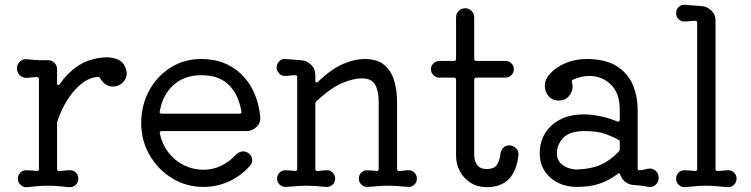

<svg xmlns="http://www.w3.org/2000/svg" viewBox="-20 -756 3106 794"><path d="M498 -478Q504 -465 504 -453Q504 -430 487 -414Q470 -398 447 -398Q430 -398 416.5 -407.5Q403 -417 395 -431Q392 -438 384 -438Q348 -435 315.5 -408.5Q283 -382 258 -342Q233 -302 218 -256Q216 -252 216 -245V-57Q216 -49 223 -49Q235 -49 246.5 -50.5Q258 -52 270 -52Q284 -52 294 -42Q304 -32 304 -17Q304 -2 293 8.5Q282 19 266 18Q235 15 216 13.5Q197 12 179 12Q158 12 139.5 13.5Q121 15 92 18Q76 19 65 8.5Q54 -2 54 -17Q54 -32 64 -42Q74 -52 88 -52Q98 -52 109.5 -51Q121 -50 132 -49H134Q141 -49 141 -57V-429Q141 -437 134 -437Q112 -437 92 -434Q75 -433 62.5 -444.5Q50 -456 50 -473Q50 -490 62.5 -501.5Q75 -513 92 -511Q113 -509 124.5 -508Q136 -507 147.5 -507Q159 -507 179 -507Q195 -507 205.5 -496Q216 -485 216 -470V-412Q216 -406 219.5 -404.5Q223 -403 227 -408Q257 -452 298.5 -481Q340 -510 396 -517Q402 -518 408 -518.5Q414 -519 420 -519Q446 -519 467.5 -510Q489 -501 498 -478Z M999 -214H649Q639 -214 641 -204Q650 -160 676 -126Q702 -92 740 -73Q778 -54 822 -54Q860 -54 894.5 -70.5Q929 -87 954 -115Q969 -130 986 -130Q997 -130 1007 -123Q1023 -112 1023 -93Q1023 -80 1015 -72Q979 -30 928.5 -6.5Q878 17 822 17Q750 17 691.5 -19Q633 -55 598.5 -115Q564 -175 564 -247Q564 -320 596 -380Q628 -440 684.5 -476Q741 -512 812 -512Q882 -512 934 -482Q986 -452 1017.5 -398.5Q1049 -345 1056 -274Q1059 -249 1041.5 -231.5Q1024 -214 999 -214ZM812 -445Q742 -445 697 -404Q652 -363 641 -296Q641 -295 640.5 -294.5Q640 -294 640 -293Q640 -286 649 -286H970Q981 -286 978 -296Q966 -366 925.5 -405.5Q885 -445 812 -445Z M1670 -52Q1684 -52 1694 -42Q1704 -32 1704 -17Q1704 -2 1693 8Q1682 18 1667 17Q1636 14 1618 13Q1600 12 1584 12Q1566 12 1548.5 13.5Q1531 15 1501 17Q1486 18 1475 8Q1464 -2 1464 -17Q1464 -32 1474 -42Q1484 -52 1498 -52Q1507 -52 1517 -51Q1527 -50 1537 -49H1539Q1546 -49 1546 -57V-335Q1546 -379 1531.5 -405.5Q1517 -432 1476 -432Q1442 -432 1396 -413Q1350 -394 1289 -338Q1284 -333 1284 -326V-57Q1284 -49 1291 -49Q1302 -49 1312 -50.5Q1322 -52 1332 -52Q1346 -52 1356 -42Q1366 -32 1366 -17Q1366 -2 1355 8Q1344 18 1329 17Q1298 14 1280 13Q1262 12 1246 12Q1228 12 1210.5 13.5Q1193 15 1163 17Q1148 18 1137 8Q1126 -2 1126 -17Q1126 -32 1136 -42Q1146 -52 1160 -52Q1170 -52 1180 -51Q1190 -50 1200 -49H1202Q1209 -49 1209 -57V-437Q1209 -445 1202 -445Q1190 -445 1179.5 -443.5Q1169 -442 1158 -442Q1144 -442 1134 -452.5Q1124 -463 1124 -477Q1124 -492 1135 -503Q1146 -514 1161 -512Q1175 -511 1191.5 -509.5Q1208 -508 1224 -507Q1249 -506 1266.5 -488.5Q1284 -471 1284 -446V-422Q1284 -416 1287.5 -415Q1291 -414 1295 -418Q1351 -471 1398.5 -491.5Q1446 -512 1488 -512Q1540 -512 1569 -487.5Q1598 -463 1610 -422.5Q1622 -382 1622 -334V-57Q1622 -49 1630 -49Q1641 -49 1650.5 -50.5Q1660 -52 1670 -52Z M2085 -155Q2102 -155 2114 -143Q2126 -131 2124 -114Q2109 18 1993 18Q1955 18 1926.5 0Q1898 -18 1882 -47.5Q1866 -77 1866 -112V-426Q1866 -435 1857 -435H1797Q1783 -435 1772.5 -445.5Q1762 -456 1762 -470Q1762 -484 1772.5 -494Q1783 -504 1797 -504H1857Q1866 -504 1866 -513V-684Q1866 -700 1877 -711Q1888 -722 1904 -722Q1919 -722 1930 -711Q1941 -700 1941 -684V-513Q1941 -504 1950 -504H2071Q2085 -504 2095 -494Q2105 -484 2105 -470Q2105 -456 2095 -445.5Q2085 -435 2071 -435H1950Q1941 -435 1941 -426V-112Q1941 -109 1943.5 -95.5Q1946 -82 1957 -69.5Q1968 -57 1993 -57Q2022 -57 2034 -73Q2046 -89 2050 -122Q2052 -136 2062 -145.5Q2072 -155 2085 -155Z M2668 -59Q2683 -59 2693.5 -47.5Q2704 -36 2704 -21Q2704 -3 2691 8.5Q2678 20 2661 17Q2648 14 2633 12Q2618 10 2603 9Q2583 9 2567 -3Q2551 -15 2545 -34Q2542 -43 2535 -37Q2501 -11 2461 3Q2421 17 2366 17Q2300 17 2256 -21.5Q2212 -60 2212 -122Q2212 -193 2262 -238Q2312 -283 2394 -283Q2425 -283 2460 -276Q2495 -269 2532 -254Q2533 -254 2534 -253.5Q2535 -253 2536 -253Q2543 -253 2543 -261V-301Q2543 -372 2505.5 -407Q2468 -442 2418 -442Q2385 -442 2350 -427Q2343 -423 2345 -415Q2348 -406 2348 -398Q2348 -376 2332.5 -358Q2317 -340 2291 -340Q2264 -340 2248.5 -358.5Q2233 -377 2233 -401Q2233 -426 2251 -447Q2278 -478 2318.5 -495Q2359 -512 2405 -512Q2483 -512 2529.5 -483Q2576 -454 2596.5 -406Q2617 -358 2617 -301V-60Q2617 -52 2625 -52Q2636 -52 2647 -55.5Q2658 -59 2668 -59ZM2366 -55Q2424 -57 2463 -74Q2502 -91 2539 -129Q2543 -134 2543 -140V-168Q2543 -175 2537 -178Q2516 -190 2484 -202Q2452 -214 2398 -214Q2336 -214 2309.5 -186Q2283 -158 2283 -122Q2283 -98 2296 -83.5Q2309 -69 2328.5 -62Q2348 -55 2366 -55Z M2992 -52Q3006 -52 3016 -42Q3026 -32 3026 -17Q3026 -2 3015 8.5Q3004 19 2988 18Q2957 15 2938 13.5Q2919 12 2901 12Q2880 12 2861.5 13.5Q2843 15 2814 18Q2798 19 2787 8.5Q2776 -2 2776 -17Q2776 -32 2786 -42Q2796 -52 2810 -52Q2820 -52 2831.5 -51Q2843 -50 2854 -49H2856Q2863 -49 2863 -57V-662Q2863 -670 2856 -670Q2844 -670 2832.5 -668.5Q2821 -667 2810 -667Q2796 -667 2786 -677Q2776 -687 2776 -701Q2776 -717 2787 -727.5Q2798 -738 2814 -736Q2829 -735 2846 -733.5Q2863 -732 2879 -731Q2903 -730 2921 -713Q2939 -696 2939 -671V-57Q2939 -49 2947 -49Q2959 -49 2970.5 -50.5Q2982 -52 2992 -52Z"/></svg>

Font: Kiwi Maru
Style: Regular
Weight: 400
Designer: Hiroki-Chan
Version: Version 1.100